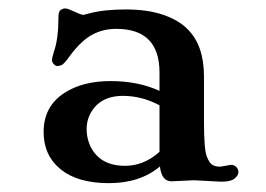

<svg xmlns="http://www.w3.org/2000/svg" viewBox="-20 -797 623 449"><path d="M354 -407.7Q307.6 -368.7 234.6 -368.7Q161.6 -368.7 121.8 -401.1Q82 -433.6 82 -488.3Q82 -548.8 131.3 -580.1Q173.8 -607.4 238.5 -607.4Q303.2 -607.4 353 -584.5V-627.4Q353 -729.5 252 -729.5Q220.7 -729.5 195.6 -715.8Q170.4 -702.1 145 -668.5Q129.9 -647 124 -644.8Q118.2 -642.6 114 -642.6Q109.9 -642.6 106 -646.7Q102.1 -650.9 101.6 -655.8Q101.6 -662.1 106.4 -677.2Q116.7 -706.5 116.7 -757.8Q116.7 -770.5 122.1 -773.9Q127.4 -777.3 131.8 -777.3Q136.2 -777.3 142.1 -774.9L166 -764.6Q171.9 -762.2 175.3 -762.2Q175.8 -762.2 190.4 -766.1Q224.1 -774.9 274.4 -774.9Q324.7 -774.9 361.3 -762.5Q397.9 -750 418.9 -728.5Q457 -690.9 457 -618.2V-514.2Q457 -447.3 463.6 -430.9Q470.2 -414.6 477.5 -410.9Q484.9 -407.2 495.1 -407.2L520.5 -411.6Q527.3 -411.6 532.5 -406.5Q537.6 -401.4 537.6 -394.3Q537.6 -387.2 528.8 -379.6Q520 -372.1 497.1 -372.1L433.6 -375.5L380.9 -373Q357.9 -373 354 -407.7ZM353 -550.8Q311.5 -572.8 267.6 -572.8Q209.5 -572.8 188.5 -525.4Q182.6 -511.7 182.6 -495.1Q182.6 -478.5 188.2 -462.6Q193.8 -446.8 205.1 -434.6Q228.5 -409.2 272.5 -409.2Q316.4 -409.2 353 -441.9Z"/></svg>

Font: Stoke
Style: Regular
Weight: 400
Designer: Nicole Fally
Foundry: Nicole Fally
Version: Version 1.002